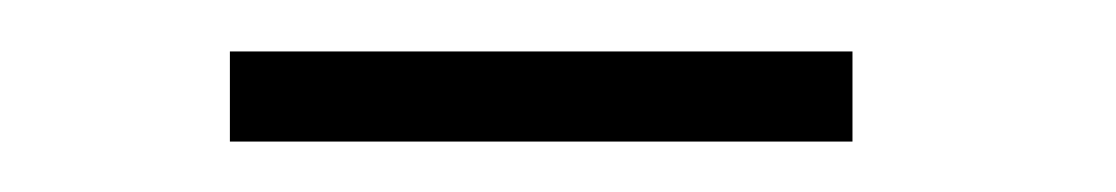

<svg xmlns="http://www.w3.org/2000/svg" viewBox="-20 -316 436 75"><path d="M69.8 -260.7V-295.9H313V-260.7Z"/></svg>

Font: Comme Thin
Style: Regular
Weight: 250
Version: Version 1.000;gftools[0.9.27]